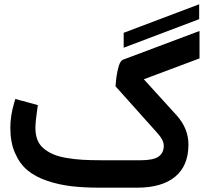

<svg xmlns="http://www.w3.org/2000/svg" viewBox="-20 -869 976 889"><path d="M902.2 -780.3 552.7 -648.1V-717.1L902.2 -849.2ZM515.1 -469.2Q515.1 -471.7 515.4 -475.6Q515.6 -479.5 516.8 -491.7Q518.1 -503.9 519.5 -514.9Q521 -525.9 523.9 -539.6Q526.9 -553.2 530 -563.7Q533.2 -574.2 538.3 -582.3Q543.5 -590.3 548.8 -592.3L903.8 -725.6V-598.6L646 -502L797.4 -335.4Q852.5 -274.4 852.5 -199.7Q852.5 -101.6 791 -50.8Q729.5 0 614.7 0H442.9Q368.7 0 310.3 -6.8Q252 -13.7 197.3 -32.2Q142.6 -50.8 106.7 -81.1Q70.8 -111.3 49.3 -160.9Q27.8 -210.4 27.8 -276.9Q27.8 -332.5 45.4 -392.1L50.8 -410.6L68.8 -405.8L138.2 -387.2L155.3 -382.3L152.8 -365.2Q144 -306.6 144 -275.9Q144 -244.6 153.6 -220.9Q163.1 -197.3 182.6 -181.2Q202.1 -165 227.5 -154.3Q252.9 -143.6 289.1 -137.5Q325.2 -131.3 362.8 -129.2Q400.4 -127 449.7 -127H631.3Q689.5 -127 713.9 -143.8Q738.3 -160.6 738.3 -194.3Q738.3 -219.7 710.4 -251Z"/></svg>

Font: Samim WOL
Style: Bold-WOL
Weight: 700
Foundry: DejaVu fonts team - Redesigned by Saber Rastikerdar
Version: Version 4.0.5